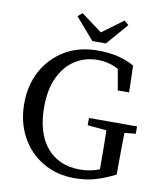

<svg xmlns="http://www.w3.org/2000/svg" viewBox="-95 -944 871 1034"><g transform="rotate(10 341.0 -426.5)"><path d="M384 15Q284 15 208 -30.5Q132 -76 89.5 -155Q47 -234 47 -335Q47 -436 90 -514.5Q133 -593 209.5 -638.5Q286 -684 388 -684Q450 -684 498.5 -672.5Q547 -661 589 -637L593 -491H531L511 -605Q459 -634 397 -634Q328 -634 273.5 -599Q219 -564 187.5 -497.5Q156 -431 156 -335Q156 -192 222 -114Q288 -36 403 -36Q460 -36 510 -56V-88Q510 -133 509.5 -178.5Q509 -224 508 -269L404 -278V-318H667V-278L606 -272Q605 -227 604.5 -181Q604 -135 604 -88V-44Q552 -17 499 -1Q446 15 384 15ZM272 -868 387 -783 502 -868 526 -847 424 -729H350L248 -847Z"/></g></svg>

Font: Source Serif Pro
Style: Regular
Weight: 400
Designer: Frank Grießhammer
Foundry: Adobe Systems Incorporated
Version: Version 3.001;hotconv 1.0.111;makeotfexe 2.5.65597